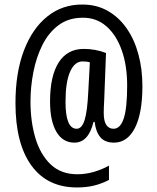

<svg xmlns="http://www.w3.org/2000/svg" viewBox="-20 -740 691 844"><path d="M606 -362Q606 -242 573 -177.5Q540 -113 481 -113Q441 -113 421 -137Q401 -161 396 -204H391Q369 -113 307 -113Q256 -113 228 -160.5Q200 -208 200 -294Q200 -406 238 -465.5Q276 -525 348 -525Q400 -525 446 -507L438 -299Q437 -284 436.5 -268.5Q436 -253 436 -244Q436 -207 447.5 -190.5Q459 -174 479 -174Q509 -174 524 -219.5Q539 -265 539 -364Q539 -452 515 -519.5Q491 -587 447 -625Q403 -663 343 -662Q281 -662 237 -629Q193 -596 166 -541.5Q139 -487 126.5 -422Q114 -357 114 -294Q114 -206 135.5 -133.5Q157 -61 202.5 -17.5Q248 26 320 26Q358 26 394.5 15Q431 4 459 -12V51Q428 67 394.5 75.5Q361 84 318 84Q188 84 118 -12.5Q48 -109 48 -287Q48 -420 85 -517.5Q122 -615 188.5 -668Q255 -721 343 -720Q405 -720 454 -692Q503 -664 537 -615Q571 -566 588.5 -501Q606 -436 606 -362ZM268 -292Q268 -174 317 -174Q340 -174 352 -212.5Q364 -251 368 -336L375 -466Q363 -470 343 -470Q308 -470 288 -424.5Q268 -379 268 -292Z"/></svg>

Font: Noto Sans Lao ExtraCondensed
Style: Regular
Weight: 400
Width: 2
Designer: Monotype Design Team
Foundry: Monotype Imaging Inc.
Version: Version 2.004; ttfautohint (v1.8.4.7-5d5b)